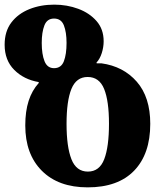

<svg xmlns="http://www.w3.org/2000/svg" viewBox="-33 -794 713 828"><path d="M345 14Q219 14 147.5 -57.5Q76 -129 76 -253Q76 -314 90.5 -359Q105 -404 134 -436V-440Q70 -451 28.5 -492.5Q-13 -534 -13 -601Q-13 -659 16 -697Q45 -735 93.5 -754.5Q142 -774 201 -774Q256 -774 304.5 -756Q353 -738 383.5 -703Q414 -668 414 -616Q414 -591 406 -565.5Q398 -540 383 -524L384 -521Q387 -521 393 -521Q399 -521 404 -521Q499 -508 557 -441.5Q615 -375 615 -260Q615 -130 545.5 -58Q476 14 345 14ZM200 -500Q231 -500 242.5 -530Q254 -560 254 -609Q254 -655 242.5 -684.5Q231 -714 200 -714Q170 -714 158.5 -684.5Q147 -655 147 -609Q147 -560 159 -530Q171 -500 200 -500ZM346 -54Q396 -54 416.5 -107.5Q437 -161 437 -260Q437 -359 416 -410.5Q395 -462 345 -462Q296 -462 275 -410.5Q254 -359 254 -260Q254 -161 275 -107.5Q296 -54 346 -54Z"/></svg>

Font: Noto Serif Georgian ExtraBold
Style: Regular
Weight: 800
Designer: Monotype Design Team, Akaki Razmadze
Foundry: Google LLC
Version: Version 2.003; ttfautohint (v1.8.4.7-5d5b)